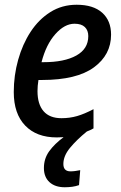

<svg xmlns="http://www.w3.org/2000/svg" viewBox="-20 -569 511 809"><path d="M219 10Q134 10 86 -40Q38 -90 38 -181Q38 -251 56.5 -317Q75 -383 109 -435Q143 -487 192 -518Q241 -549 303 -549Q373 -549 410.5 -515.5Q448 -482 448 -423Q448 -338 375.5 -285Q303 -232 157 -232H142Q138 -207 138 -185Q138 -130 163.5 -100.5Q189 -71 239 -71Q274 -71 305 -80Q336 -89 374 -109V-28Q360 -20 346 -15Q303 20 275 54Q247 88 247 122Q247 153 277 153Q287 153 297.5 151.5Q308 150 318 148L313 211Q299 216 284 218Q269 220 253 220Q212 220 188.5 198.5Q165 177 165 139Q165 99 187.5 68Q210 37 248 9Q234 10 219 10ZM164 -307Q251 -307 301.5 -335Q352 -363 352 -417Q352 -441 337.5 -455Q323 -469 294 -469Q252 -469 213 -425Q174 -381 155 -307Z"/></svg>

Font: Noto Sans SemiCondensed Medium
Style: Italic
Weight: 500
Width: 4
Italic angle: -12°
Designer: Monotype Design Team
Foundry: Monotype Imaging Inc.
Version: Version 2.013; ttfautohint (v1.8.4.7-5d5b)